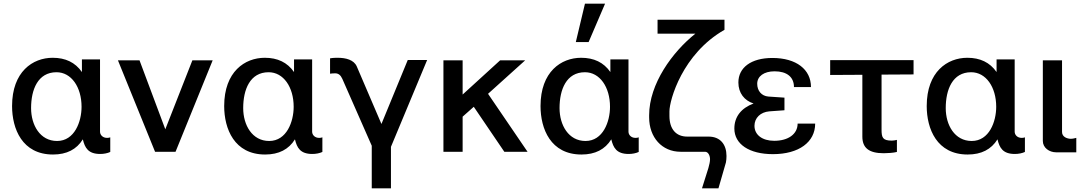

<svg xmlns="http://www.w3.org/2000/svg" viewBox="-20 -830 5928 1050"><path d="M289 -435C370 -435 426 -354 426 -246C426 -165 388 -59 292 -59C199 -59 150 -146 150 -239C150 -340 187 -435 289 -435ZM433 -68C444 -22 462 12 528 12C548 12 568 8 583 1V-79C576 -76 567 -76 565 -76C542 -76 527 -92 527 -110V-505H428V-436C391 -489 338 -514 268 -514C159 -514 46 -438 46 -250C46 -126 101 15 270 15C345 15 399 -13 433 -68Z M1032 -500 884 -123 743 -500H625L828 0H940L1143 -500Z M1449 -435C1530 -435 1586 -354 1586 -246C1586 -165 1548 -59 1452 -59C1359 -59 1310 -146 1310 -239C1310 -340 1347 -435 1449 -435ZM1593 -68C1604 -22 1622 12 1688 12C1708 12 1728 8 1743 1V-79C1736 -76 1727 -76 1725 -76C1702 -76 1687 -92 1687 -110V-505H1588V-436C1551 -489 1498 -514 1428 -514C1319 -514 1206 -438 1206 -250C1206 -126 1261 15 1430 15C1505 15 1559 -13 1593 -68Z M1931 -467C1915 -503 1871 -514 1827 -514C1818 -514 1802 -514 1785 -511V-427C1791 -428 1804 -429 1813 -429C1831 -429 1843 -419 1852 -399L2013 -33V200H2118V-27L2316 -502H2210L2066 -152Z M2715 -500 2510 -313V-500H2405V0H2510V-192L2571 -246L2738 0H2865L2649 -317L2852 -500Z M3179 -435C3260 -435 3316 -354 3316 -246C3316 -165 3278 -59 3182 -59C3089 -59 3040 -146 3040 -239C3040 -340 3077 -435 3179 -435ZM3323 -68C3334 -22 3352 12 3418 12C3438 12 3458 8 3473 1V-79C3466 -76 3457 -76 3455 -76C3432 -76 3417 -92 3417 -110V-505H3318V-436C3281 -489 3228 -514 3158 -514C3049 -514 2936 -438 2936 -250C2936 -126 2991 15 3160 15C3235 15 3289 -13 3323 -68ZM3179 -810 3129 -600H3199L3289 -810Z M3783 -646C3657 -546 3530 -371 3530 -200V-188C3530 -79 3600 0 3702 0H3836C3853 0 3863 21 3863 41C3863 53 3859 72 3854 89L3819 200H3909L3950 58C3952 49 3953 34 3953 23C3953 -39 3920 -83 3855 -83H3738C3678 -83 3641 -123 3641 -196V-221C3641 -283 3712 -536 3942 -667V-722H3576V-646Z M3996 -127C3996 -42 4077 13 4207 13C4349 13 4438 -53 4438 -154H4342C4342 -97 4291 -60 4214 -60C4148 -60 4106 -93 4106 -142C4106 -185 4139 -217 4187 -221L4270 -227V-296L4182 -302C4145 -305 4121 -333 4121 -372C4121 -413 4158 -440 4216 -440C4283 -440 4322 -409 4322 -354H4415C4415 -450 4335 -513 4204 -513C4087 -513 4018 -460 4018 -379C4018 -321 4051 -280 4101 -264C4034 -239 3996 -192 3996 -127Z M4696 -421V-83C4696 -22 4731 8 4813 8C4832 8 4866 6 4885 1V-65C4876 -63 4867 -61 4857 -61C4807 -61 4801 -78 4801 -121V-422L4976 -423V-501H4520V-420Z M5291 -435C5372 -435 5428 -354 5428 -246C5428 -165 5390 -59 5294 -59C5201 -59 5152 -146 5152 -239C5152 -340 5189 -435 5291 -435ZM5435 -68C5446 -22 5464 12 5530 12C5550 12 5570 8 5585 1V-79C5578 -76 5569 -76 5567 -76C5544 -76 5529 -92 5529 -110V-505H5430V-436C5393 -489 5340 -514 5270 -514C5161 -514 5048 -438 5048 -250C5048 -126 5103 15 5272 15C5347 15 5401 -13 5435 -68Z M5683 -59C5683 -22 5718 3 5756 3H5866V-76C5859 -74 5846 -71 5836 -71C5818 -71 5788 -80 5788 -108V-500H5683Z"/></svg>

Font: Perun Medium
Style: Regular
Weight: 500
Foundry: Copyright (c) Stefan Peev, Context Ltd, 2016
Version: Version 1.089